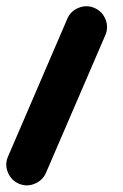

<svg xmlns="http://www.w3.org/2000/svg" viewBox="-84 -331 387 604"><path d="M213.3 -305.9Q189 -316.5 163.6 -306.5Q138.3 -296.5 127.7 -271.9L-58.8 161.6Q-69.5 185.9 -59.3 211.1Q-49.1 236.2 -24.8 246.8Q-0.1 257.4 25 247.1Q50.2 236.7 60.8 212.4L247.3 -220.3Q257.9 -245 247.9 -270.1Q237.9 -295.3 213.3 -305.9Z"/></svg>

Font: Mikhak VF
Style: Regular
Weight: 100
Designer: Amin Abedi
Version: Version 3.001